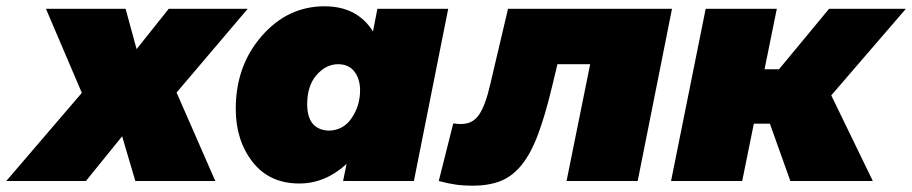

<svg xmlns="http://www.w3.org/2000/svg" viewBox="-72 -575 2898 610"><path d="M612 0H358L316 -142L201 0H-52L188 -280L74 -547H327L362 -419L464 -547H715L489 -281Z M879 8Q784 8 730.5 -60.5Q677 -129 677 -229Q677 -366 759.5 -460.5Q842 -555 959 -555Q1063 -555 1113 -475L1127 -547H1352L1243 0H1018L1029 -54Q961 8 879 8ZM971 -160Q1018 -160 1045 -199.5Q1072 -239 1072 -288Q1072 -324 1054 -347.5Q1036 -371 1002 -371Q964 -371 934 -337Q904 -303 904 -244Q904 -164 971 -160Z M1368 -183Q1376 -182 1380.5 -181.5Q1385 -181 1392 -181Q1411 -181 1425 -188Q1439 -195 1449.5 -210Q1460 -225 1469 -249.5Q1478 -274 1486 -309L1542 -547H2063L1954 0H1728L1803 -371H1699L1682 -300Q1660 -208 1637 -147Q1614 -86 1584.5 -50Q1555 -14 1517.5 0.5Q1480 15 1429 15Q1401 15 1376 11.5Q1351 8 1322 0Z M2170 -547H2396L2357 -355H2403L2562 -547H2806L2569 -272L2701 0H2439L2374 -182H2323L2286 0H2060Z"/></svg>

Font: Argentum Sans Black
Style: Italic
Weight: 900
Italic angle: -11°
Designer: Julieta Ulanovsky (font), Cristiano Sobral (main changes and remaster)
Foundry: Julieta Ulanovsky (font), Cristiano Sobral (main changes and remaster)
Version: Version 2.007;June 15, 2022;FontCreator 14.0.0.2814 64-bit; 